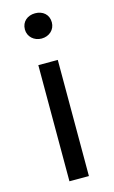

<svg xmlns="http://www.w3.org/2000/svg" viewBox="-120 -820 515 867"><g transform="rotate(-15 137.5 -386.5)"><path d="M92 0H183V-543H92ZM138 -655C174 -655 201 -680 201 -714C201 -751 174 -773 138 -773C103 -773 75 -751 75 -714C75 -680 103 -655 138 -655Z"/></g></svg>

Font: Kinto Sans
Style: Regular
Weight: 400
Designer: Authors: Ryoko NISHIZUKA  (kana & ideographs); Paul D. Hunt (Latin, Greek & Cyrillic); Wenlong ZHANG  (bopomofo); Sandol
Foundry: Adobe Systems Incorporated, ookami Inc.
Version: Version 0.001